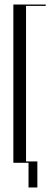

<svg xmlns="http://www.w3.org/2000/svg" viewBox="-20 -719 224 848"><path d="M39 -699H182V-693H95V0H39ZM82 -6H145V109H106V0H82Z"/></svg>

Font: Moniqa Cond Display
Style: Regular
Weight: 400
Width: 3
Designer: Rajesh Rajput
Foundry: Rajesh Rajput
Version: Version 1.000